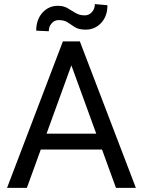

<svg xmlns="http://www.w3.org/2000/svg" viewBox="-20 -912 692 932"><path d="M345.7 -647.9 110.4 0H14.2L285.2 -710.9H347.2ZM543 0 307.1 -647.9 305.7 -710.9H367.7L639.6 0ZM530.8 -263.2V-186H131.3V-263.2ZM440.4 -892.1 501.5 -886.7Q501.5 -833 470.9 -800.5Q440.4 -768.1 396 -768.1Q362.8 -768.1 344.2 -779.8Q325.7 -791.5 308.8 -803Q292 -814.5 265.1 -814.5Q244.6 -814.5 230.7 -798.8Q216.8 -783.2 216.8 -760.3L155.8 -763.2Q155.8 -816.9 186 -850.3Q216.3 -883.8 260.7 -883.8Q288.6 -883.8 308.1 -872.3Q327.6 -860.8 346.7 -849.1Q365.7 -837.4 391.6 -837.4Q412.1 -837.4 426.3 -853.3Q440.4 -869.1 440.4 -892.1Z"/></svg>

Font: RobotoDEMO
Style: Regular
Weight: 400
Designer: Christian Robertson
Foundry: Google
Version: Version 2.136